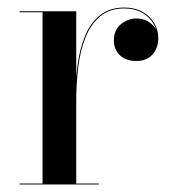

<svg xmlns="http://www.w3.org/2000/svg" viewBox="-20 -490 464 510"><path d="M180 -222.5Q180 -269.5 185.5 -313.5Q191 -357.5 205.2 -393Q219.5 -428.5 245.2 -449.2Q271 -470 310 -470Q338 -470 358.2 -458.8Q378.5 -447.5 389.5 -429Q400.5 -410.5 400.5 -388.5Q400.5 -363 385.2 -345.5Q370 -328 342.5 -328Q314 -328 298.2 -343.5Q282.5 -359 282.5 -381.5Q282.5 -411 301.5 -426Q320.5 -441 342 -441Q358.5 -441 371.8 -433.8Q385 -426.5 392.5 -414.8Q400 -403 400 -388.5H398Q398 -410 387.2 -427.8Q376.5 -445.5 357 -456.5Q337.5 -467.5 310 -467.5Q271 -467.5 246 -446.5Q221 -425.5 207 -390.2Q193 -355 187.8 -311.2Q182.5 -267.5 182.5 -222.5ZM182.5 -460V-2.5H242.5V0H32V-2.5H93V-457.5H32V-460Z"/></svg>

Font: Bodoni Moda 72pt
Style: Regular
Weight: 400
Designer: Owen Earl
Foundry: indestructible type
Version: Version 2.005